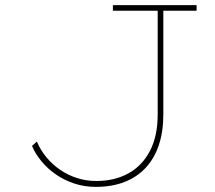

<svg xmlns="http://www.w3.org/2000/svg" viewBox="-20 -720 838 750"><path d="M354 10Q310 10 270.5 -3Q231 -16 198.5 -38.5Q166 -61 142 -90Q118 -119 105 -150L124 -167Q138 -134 161 -106Q184 -78 214.5 -57Q245 -36 281 -24.5Q317 -13 356 -13Q428 -13 482 -43Q536 -73 566 -131Q596 -189 596 -273V-678H421V-700H748V-678H618V-273Q618 -206 600.5 -153.5Q583 -101 549 -64.5Q515 -28 466 -9Q417 10 354 10Z"/></svg>

Font: Lexend Zetta Thin
Style: Regular
Weight: 250
Version: Version 1.007